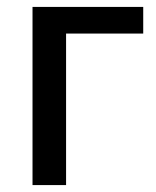

<svg xmlns="http://www.w3.org/2000/svg" viewBox="-20 -507 451 555"><path d="M74 -487H394V-410H171V28H74Z"/></svg>

Font: LINE Seed Sans KR Regular
Style: Regular
Weight: 400
Designer: LINE VX Design & Sandoll Inc & Dalton Maag Ltd
Foundry: Sandoll Inc.
Version: Version 1.000